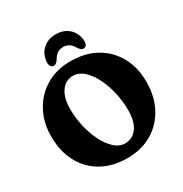

<svg xmlns="http://www.w3.org/2000/svg" viewBox="-207 -1073 1189 1245"><g transform="rotate(-30 387.0 -450.0)"><path d="M381.5 -714.5Q491 -714.5 571.8 -668.2Q652.5 -622 697 -540.8Q741.5 -459.5 741.5 -354Q741.5 -245 697.5 -162Q653.5 -79 574.2 -32Q495 15 388.5 15Q278.5 15 197.8 -31Q117 -77 73 -160Q29 -243 29 -353Q29 -456 72.8 -537.8Q116.5 -619.5 195.5 -667Q274.5 -714.5 381.5 -714.5ZM547 -253.5Q547 -320.5 531.8 -386.2Q516.5 -452 489.2 -506Q462 -560 426 -592.2Q390 -624.5 348.5 -624.5Q291.5 -624.5 258 -577.2Q224.5 -530 224.5 -445.5Q224.5 -377.5 240 -311.8Q255.5 -246 283 -192.5Q310.5 -139 346.2 -107Q382 -75 422.5 -75Q478.5 -75 512.8 -120.8Q547 -166.5 547 -253.5ZM385.5 -818Q359 -818 340.8 -805.2Q322.5 -792.5 307.5 -766Q291 -742.5 274.5 -742.5Q259.5 -742.5 251.8 -755Q244 -767.5 245.5 -787.5Q250.5 -845 288.8 -879.2Q327 -913.5 385.5 -913.5Q444 -913.5 482 -879.2Q520 -845 525 -787.5Q526.5 -767.5 518.8 -755Q511 -742.5 496 -742.5Q480 -742.5 463.5 -766Q448.5 -792.5 430.2 -805.2Q412 -818 385.5 -818Z"/></g></svg>

Font: Fraunces 72pt S100
Style: Bold
Weight: 700
Version: Version 1.000; ttfautohint (v1.8.3)